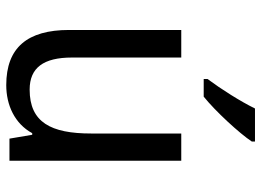

<svg xmlns="http://www.w3.org/2000/svg" viewBox="-128 -678 816 599"><g transform="rotate(90 279.5 -378.0)"><path d="M421 -756V-766H318C296 -721 258 -661 226 -618V-606H281C326 -642 396 -718 421 -756ZM481 -536H396V-255C396 -129 361 -63 259 -63C191 -63 159 -106 159 -195V-536H73V-186C73 -56 128 10 245 10C307 10 365 -16 395 -71H400L412 0H481Z"/></g></svg>

Font: Noto Sans Gujarati UI SemiCondensed
Style: Regular
Weight: 400
Width: 4
Designer: Jelle Bosma - Monotype Design Team, Universal Thirst
Foundry: Monotype Imaging Inc.
Version: Version 2.106